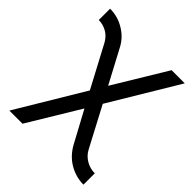

<svg xmlns="http://www.w3.org/2000/svg" viewBox="-196 -619 938 938"><g transform="rotate(45 273.5 -150.0)"><path d="M20.2 -500V-421.7Q50 -421.7 77.2 -406.3Q90.3 -398.8 100.2 -388Q110.2 -377.2 117.8 -364L232.7 -147.7L24.2 200H115L276.3 -66.8L364.5 96.7Q377.2 119.8 395.2 139.2Q413.2 158.5 436.3 172.3Q483.5 200 536 200V121.7Q503.7 121.7 475.7 105.5Q446.8 88.3 432.5 60.3L323.5 -146L536 -500H445.2L279.8 -226.8L186.7 -402Q162.8 -446.7 117.3 -473.3Q72.7 -500 20.2 -500Z"/></g></svg>

Font: Unageo Variable
Style: Regular
Weight: 300
Designer: Richard Sepsi
Foundry: Richard Sepsi
Version: Version 2.200